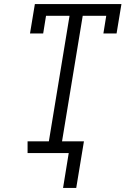

<svg xmlns="http://www.w3.org/2000/svg" viewBox="-20 -755 640 947"><path d="M291 172 319 0H116V-58H221L323 -677H207L193 -590H128L152 -735H579L555 -590H490L504 -677H388L286 -58H394L356 172Z"/></svg>

Font: Iosevka Curly Slab LtEx
Style: Italic
Weight: 300
Width: 7
Italic angle: -9°
Monospace: yes
Designer: Belleve Invis
Foundry: Belleve Invis
Version: Version 11.1.0; ttfautohint (v1.8.3)